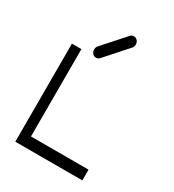

<svg xmlns="http://www.w3.org/2000/svg" viewBox="-177 -878 840 929"><g transform="rotate(30 243.0 -413.5)"><path d="M54 -597H107V-109H428.5V-49H54ZM169 -605Q161 -613.5 161 -626Q161 -639 169 -648L277 -769Q285 -778 296 -778Q308 -778 316 -769Q324 -760 324 -747Q324 -734.5 316 -726L208 -605Q200 -596 188 -596Q177 -596 169 -605Z"/></g></svg>

Font: 3270 Nerd Font Mono SemCond
Style: Regular
Weight: 400
Monospace: yes
Version: Version 3.0.1;Nerd Fonts 3.1.1